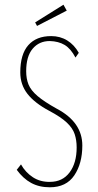

<svg xmlns="http://www.w3.org/2000/svg" viewBox="-20 -784 415 814"><path d="M191 10Q146 10 112 -8.5Q78 -27 51 -64L69 -87Q88 -53 119.5 -32.5Q151 -12 192 -13Q245 -13 275 -53Q305 -93 305 -159Q305 -190 296.5 -215.5Q288 -241 263 -264.5Q238 -288 189 -314Q127 -347 96.5 -386Q66 -425 66 -477Q66 -554 100 -592.5Q134 -631 197 -631Q235 -631 265 -612.5Q295 -594 314 -560L300 -540Q280 -578 254 -593.5Q228 -609 191 -610Q146 -610 118.5 -577.5Q91 -545 91 -482Q91 -450 101 -425.5Q111 -401 139 -377Q167 -353 221 -323Q329 -266 329 -167Q329 -91 295 -40.5Q261 10 191 10ZM137 -674 129 -689 249 -764 263 -739Z"/></svg>

Font: Inconsolata Condensed ExtraLight
Style: Regular
Weight: 200
Width: 3
Monospace: yes
Designer: Raph Levien, Cyreal, Brenton Simpson
Foundry: Raph Levien, Cyreal, Google
Version: Version 3.100; ttfautohint (v1.8.4.7-5d5b)